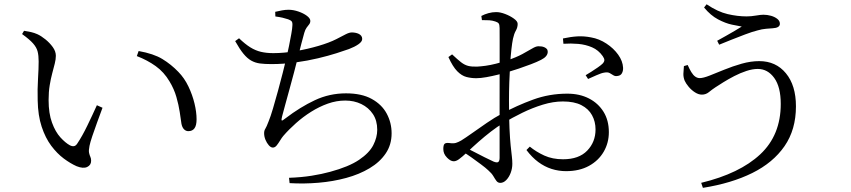

<svg xmlns="http://www.w3.org/2000/svg" viewBox="-20 -828 4040 911"><path d="M163.4 -536.7Q163.4 -564.4 158.5 -583.6Q153.7 -602.9 136.9 -622Q120.2 -641 84.8 -666.4L94.1 -681.9Q112 -679.1 127.4 -675.7Q142.8 -672.2 156.9 -665.9Q174.9 -657.9 195.4 -641.3Q215.9 -624.7 230.4 -604.6Q245 -584.4 245 -563.3Q245 -546.7 239.8 -526.1Q234.7 -505.5 227.8 -480.1Q220.9 -454.6 215.8 -423.2Q210.6 -391.7 210.6 -353.1Q210.6 -290.1 226.8 -246Q242.9 -202 266.7 -176Q290.5 -150 311.4 -138.7Q322.4 -133.1 331 -134.6Q339.6 -136.1 346.3 -146.3Q369.9 -181.3 394.3 -231.8Q418.8 -282.2 439.7 -328.7L466.4 -316.7Q454.6 -284.4 441.2 -248.2Q427.9 -212.1 417.9 -182Q407.8 -151.8 404.7 -136Q400.1 -113.8 402.7 -102.5Q405.2 -91.2 408.8 -83.7Q412.4 -76.3 412.4 -65.2Q412.4 -44.7 393.8 -35.8Q375.1 -26.8 343.6 -39.3Q314.2 -52.3 282.6 -75.8Q251 -99.3 223.1 -136.4Q195.3 -173.6 177.7 -226.8Q160.1 -280 158.8 -351.4Q157.3 -405.5 160.4 -454.4Q163.4 -503.4 163.4 -536.7ZM629.2 -561.9 637.8 -585.9Q708.9 -573.3 750.5 -547.9Q792.1 -522.5 826 -487.2Q854.9 -457.8 874 -417.8Q893.1 -377.8 902.9 -336.9Q912.7 -296 912.7 -262.1Q912.7 -233 902.9 -219.4Q893.2 -205.7 873.5 -205.7Q861.8 -205.7 853 -214.7Q844.2 -223.7 840.9 -241Q837.9 -262.8 832.8 -296.4Q827.8 -329.9 816.9 -367.9Q806 -405.9 784.5 -441.4Q758.4 -485.9 718.8 -514.3Q679.2 -542.7 629.2 -561.9Z M1114.2 -646.4Q1143.3 -618.5 1167.8 -603.3Q1192.3 -588.1 1218.3 -582Q1244.3 -575.9 1276.9 -575.9Q1327.2 -575.9 1383.4 -585.5Q1439.5 -595.1 1491 -610.2Q1542.4 -625.3 1575.8 -642.3Q1603.6 -656.9 1620.6 -665.5Q1637.5 -674.1 1649.4 -674.1Q1657.5 -674.1 1666 -672.5Q1674.5 -670.9 1682 -667.4Q1689.4 -663.8 1694 -657.9Q1698.6 -651.9 1698.6 -643.2Q1698.6 -630.4 1680.7 -618Q1662.7 -605.5 1635.8 -595.3Q1614.7 -587.6 1576.7 -575.5Q1538.6 -563.4 1489 -551.5Q1439.3 -539.6 1382.4 -531.8Q1325.4 -523.9 1267.4 -523.9Q1236 -523.9 1213.2 -526.9Q1190.5 -530 1171.7 -540.6Q1152.9 -551.3 1135.1 -573Q1117.3 -594.7 1095.8 -633ZM1286.6 -749.9 1285.8 -771.9Q1302.5 -775.8 1318.2 -778.8Q1334 -781.7 1349 -781.7Q1371.6 -781.7 1395.8 -773.4Q1419.9 -765.1 1436.1 -753Q1452.4 -740.8 1452.4 -729Q1452.4 -719.5 1447 -712.6Q1441.6 -705.6 1434.9 -696.9Q1428.3 -688.1 1423.7 -672Q1417.5 -650 1410 -621.2Q1402.5 -592.4 1392.1 -550.5Q1384.9 -521.8 1375.1 -484.3Q1365.3 -446.7 1354.3 -407.3Q1343.4 -367.9 1334.1 -333.8Q1324.8 -299.6 1318.7 -276.6Q1314.5 -260.3 1316.5 -256.8Q1318.5 -253.3 1334.6 -266.6Q1404.7 -320.1 1474 -352.6Q1543.3 -385.1 1621.6 -385.1Q1695.9 -385.1 1743.8 -358.6Q1791.7 -332.2 1814.9 -288.9Q1838.1 -245.7 1838.1 -195.4Q1838.1 -141.3 1810.2 -100.1Q1782.3 -58.8 1733.7 -29.8Q1685.2 -0.7 1622.6 16.3Q1560 33.3 1491.1 39.1Q1422.2 45 1354.1 40.9L1351.3 15.6Q1409.6 13.6 1458.6 5.8Q1507.5 -2 1546.5 -12.8Q1635.4 -36.8 1684 -69.8Q1732.5 -102.7 1751.2 -139.6Q1769.9 -176.5 1769.9 -212.1Q1769.9 -256.2 1749.3 -286.9Q1728.7 -317.7 1694.4 -334.3Q1660.1 -350.9 1618.1 -350.9Q1576.5 -350.9 1535.6 -336.4Q1494.7 -321.8 1456.3 -297.7Q1417.9 -273.6 1384.5 -243.8Q1351 -214.1 1324 -182.9Q1317 -174.6 1309 -161.4Q1301 -148.2 1292.9 -138Q1284.7 -127.8 1274.6 -127.8Q1265.1 -127.8 1255.5 -138.6Q1245.9 -149.4 1239.5 -164.9Q1233.2 -180.5 1233.2 -195.8Q1233.2 -208.4 1238.8 -216.9Q1244.4 -225.5 1254.6 -252.4Q1263.8 -274.5 1275.3 -313.4Q1286.8 -352.2 1299 -396.9Q1311.2 -441.6 1321.6 -482.5Q1332 -523.4 1338.2 -549.9Q1345.2 -579.5 1351.4 -610.4Q1357.5 -641.3 1362.2 -667.2Q1366.9 -693.2 1367.3 -706.5Q1368.5 -720.9 1363.9 -726.6Q1359.2 -732.2 1347 -736.5Q1335.2 -740.5 1320.5 -744Q1305.8 -747.4 1286.6 -749.9Z M2266.7 -732.6 2263.9 -752.3Q2279.8 -760.7 2297.7 -765.6Q2315.7 -770.6 2334.5 -770.6Q2353.6 -770.6 2377 -761.6Q2400.5 -752.6 2418.3 -739.7Q2436.2 -726.9 2436.2 -714.8Q2436.2 -697.6 2427.6 -682.7Q2419 -667.7 2414 -644.3Q2410 -625.5 2406.5 -593.7Q2402.9 -562 2400.4 -521.8Q2397.9 -481.6 2396.5 -437.5Q2395 -393.5 2395 -350.2Q2395 -270.7 2397.4 -219.6Q2399.7 -168.6 2403 -137Q2406.3 -105.4 2408.6 -86.4Q2410.9 -67.4 2410.9 -50.9Q2410.9 -28.7 2403.1 -7.9Q2395.2 12.9 2382.1 26.3Q2369 39.7 2353.9 39.7Q2342.6 39.7 2335.7 30.7Q2328.9 21.6 2321 8Q2313.1 -5.7 2296.5 -20.1Q2284.9 -31.2 2263 -47.5Q2241.2 -63.8 2217.6 -80.7Q2193.9 -97.7 2174 -108.9L2188.4 -128.3Q2207.8 -118.7 2231.8 -106.2Q2255.7 -93.7 2279.6 -81.7Q2303.4 -69.7 2321.7 -61.4Q2338.5 -54.6 2344.5 -59.7Q2350.5 -64.8 2350.5 -79.4Q2350.5 -117.6 2350.5 -181.9Q2350.5 -246.3 2350.5 -340Q2350.5 -382.8 2350.6 -436.6Q2350.7 -490.3 2350.7 -542.9Q2350.7 -595.5 2350.7 -636.8Q2350.7 -678.1 2350.5 -694.9Q2350.3 -711.4 2346 -716.9Q2341.6 -722.5 2330 -726.1Q2316.8 -730.7 2301.8 -731.8Q2286.7 -732.8 2266.7 -732.6ZM2125.1 -570Q2151.3 -545.3 2167.7 -532.6Q2184.1 -519.9 2200.9 -515.5Q2217.8 -511.1 2243.5 -511.9Q2261.8 -512.9 2284.6 -516Q2307.3 -519.2 2333 -525.7Q2358.7 -532.3 2384.3 -540.5Q2429.6 -555.9 2458.3 -571.4Q2487 -587 2504.9 -597.7Q2522.9 -608.5 2534.2 -608.5Q2540.5 -608.5 2548.3 -607.7Q2556 -606.9 2562.7 -603.9Q2569.5 -600.9 2574.1 -596.1Q2578.7 -591.3 2578.9 -582.5Q2579.1 -560 2547 -543.9Q2527.4 -533.9 2499.3 -523.2Q2471.3 -512.5 2441.8 -502.6Q2412.3 -492.7 2387.4 -485.3Q2369.7 -480.5 2342.7 -473.7Q2315.7 -466.9 2287.8 -461.9Q2259.9 -456.9 2239.8 -456.9Q2216.1 -456.9 2193.3 -462.7Q2170.5 -468.6 2149.4 -490.1Q2128.3 -511.5 2107.6 -557.3ZM2168.4 -161.4Q2187.6 -173.3 2220 -196.2Q2252.4 -219.1 2289.7 -244.8Q2327.1 -270.5 2361.7 -288.9Q2431.9 -327.1 2509.2 -355.3Q2586.4 -383.6 2671.8 -383.6Q2729.9 -383.6 2774.1 -361Q2818.2 -338.5 2843.6 -297.7Q2868.9 -256.9 2868.9 -201Q2868.9 -150.3 2844.6 -108.3Q2820.3 -66.2 2774.7 -41Q2729.1 -15.9 2665.8 -15.9Q2630.4 -15.9 2596.9 -26.6Q2563.5 -37.3 2533.6 -59.5Q2503.8 -81.7 2477.9 -116.2L2493.8 -132.3Q2524.2 -107.5 2562.7 -89.9Q2601.3 -72.3 2651.5 -72.3Q2726.9 -72.3 2766.3 -113.4Q2805.7 -154.4 2805.7 -213.7Q2805.7 -251.2 2789 -281.5Q2772.4 -311.8 2738.3 -329.2Q2704.3 -346.6 2650.7 -346.6Q2605 -346.6 2555.4 -331.4Q2505.9 -316.2 2458.1 -292.8Q2410.2 -269.4 2367.6 -243.7Q2339.6 -227.1 2309.5 -203.8Q2279.4 -180.5 2251.2 -155.7Q2222.9 -130.8 2198.2 -107.2Q2171.3 -82.2 2157.7 -72.5Q2144.1 -62.8 2133.2 -62.8Q2124.5 -62.8 2116.8 -67.4Q2109 -72 2101.2 -79.9Q2091.5 -89.8 2087.4 -100Q2083.4 -110.2 2083.4 -121.2Q2083.4 -138.8 2088.8 -144.9Q2094.3 -151.1 2110.6 -149.5Q2131.5 -146.4 2143.2 -150Q2154.8 -153.6 2168.4 -161.4ZM2653.3 -620.3 2651.1 -645.5Q2688.5 -653.6 2720 -655.4Q2751.5 -657.1 2784.3 -650.6Q2823.3 -643.8 2857.4 -621.2Q2891.6 -598.7 2913.2 -568.5Q2934.8 -538.2 2936.4 -506.9Q2937.2 -492.3 2931.1 -480.8Q2924.9 -469.3 2910.7 -467.7Q2899.3 -465.3 2890.9 -470.5Q2882.5 -475.6 2873 -481.2Q2863.4 -486.7 2846.7 -483.4Q2834 -481.6 2810 -471Q2785.9 -460.5 2770.3 -453.3L2758.8 -471.2Q2769.5 -477.4 2785.6 -487.6Q2801.7 -497.8 2816.9 -508.4Q2832.1 -519.1 2838.9 -525.8Q2847.3 -534.5 2847.5 -542.4Q2847.8 -550.3 2839.8 -561.7Q2819.6 -590.3 2789.4 -603.4Q2759.1 -616.5 2723.9 -619.7Q2688.6 -622.8 2653.3 -620.3Z M3242.9 -519.6Q3251.6 -499.9 3260.3 -485.7Q3268.9 -471.5 3279 -464.4Q3289.1 -457.4 3300.1 -457.4Q3316.6 -457.4 3347.3 -469.5Q3378.1 -481.7 3417.3 -497.7Q3456.6 -513.7 3499.5 -525.9Q3542.5 -538 3582.5 -538Q3661.4 -538 3709 -480.3Q3756.6 -422.6 3756.6 -323.4Q3756.6 -212.9 3702.4 -134.5Q3648.1 -56 3549.2 -7Q3450.3 41.9 3315.1 63.3L3307 39.5Q3489.5 -4.6 3587 -95.6Q3684.5 -186.7 3684.5 -334.7Q3684.5 -415.6 3653.6 -458.2Q3622.6 -500.9 3575.6 -500.9Q3550.6 -500.9 3521.5 -491.3Q3492.4 -481.7 3464.3 -467.2Q3436.2 -452.6 3412.5 -437.9Q3388.7 -423.2 3374.5 -413.7Q3358.3 -403 3343.7 -391Q3329.1 -379 3310.2 -379Q3294.3 -379 3277.5 -389.8Q3260.8 -400.5 3247.7 -416.1Q3234.7 -431.6 3228.7 -444.9Q3222.1 -461.4 3222.5 -477.6Q3222.9 -493.8 3225 -514.4ZM3320.7 -792.4 3332.6 -807.7Q3385.7 -771.9 3432.5 -761.1Q3479.3 -750.2 3522.4 -750.2Q3544.1 -750.2 3566.9 -754.2Q3589.7 -758.1 3602.1 -758.1Q3620.6 -758.1 3638.3 -753.1Q3655.9 -748.1 3668.2 -738.4Q3680.4 -728.7 3680.4 -715.2Q3680.4 -705.5 3671.6 -700.1Q3662.8 -694.7 3646.5 -693.9Q3634.6 -693.1 3615 -691.5Q3595.5 -689.9 3574.3 -683.7Q3549.2 -677.4 3515.9 -664.8Q3482.6 -652.2 3449.9 -639.2Q3417.1 -626.3 3392.3 -615.9L3382.9 -634.6Q3404.5 -646.6 3425.8 -658.5Q3447 -670.3 3466.2 -681.7Q3485.5 -693 3499.5 -702Q3483.1 -704.6 3452.7 -711.1Q3422.3 -717.5 3387 -736.1Q3351.7 -754.7 3320.7 -792.4Z"/></svg>

Font: Noto Serif TC
Style: Regular
Weight: 200
Designer: Ryoko NISHIZUKA 西塚涼子 (kana & ideographs); Frank Grießhammer (Latin, Greek & Cyrillic); Wenlong ZHANG 张文龙 (bopomofo); San
Foundry: Adobe
Version: Version 2.001;hotconv 1.1.0;makeotfexe 2.6.0